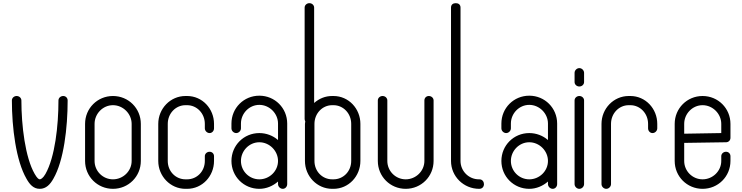

<svg xmlns="http://www.w3.org/2000/svg" viewBox="-20 -1190 4686 1212"><path d="M85 -584C69 -584 55 -572 55 -556C55 -384 81 -176 147 -62C167 -26 191 2 231 2C271 2 297 -26 317 -62C383 -176 407 -384 407 -556C407 -572 395 -584 379 -584C363 -584 349 -572 349 -556C349 -396 327 -198 267 -92C251 -64 237 -58 231 -58C225 -58 215 -64 199 -92C139 -196 115 -398 115 -556C115 -572 101 -584 85 -584Z M693 -584C595 -584 517 -506 517 -408V-174C517 -76 595 2 693 2C791 2 869 -76 869 -174V-408C869 -506 791 -584 693 -584ZM693 -526C757 -526 811 -472 811 -408V-174C811 -110 757 -58 693 -58C629 -58 577 -110 577 -174V-408C577 -472 629 -526 693 -526Z M1151 -584C1055 -584 979 -504 979 -408V-174C979 -78 1055 2 1151 2H1161C1257 2 1331 -78 1331 -174V-204C1331 -220 1319 -232 1303 -232C1287 -232 1273 -220 1273 -204V-174C1273 -108 1223 -58 1161 -58H1151C1089 -58 1039 -108 1039 -174V-408C1039 -474 1089 -526 1151 -526H1161C1223 -526 1273 -474 1273 -408V-380C1273 -364 1287 -350 1303 -350C1319 -350 1331 -364 1331 -380V-408C1331 -504 1257 -584 1161 -584Z M1617 -586C1519 -586 1441 -508 1441 -410V-380C1441 -364 1455 -350 1471 -350C1487 -350 1501 -364 1501 -380V-410C1501 -474 1553 -528 1617 -528C1681 -528 1735 -474 1735 -410V-306C1703 -334 1661 -350 1617 -350C1519 -350 1441 -272 1441 -174C1441 -76 1519 2 1617 2C1661 2 1703 -16 1735 -44V-28C1735 -12 1749 2 1765 2C1781 2 1793 -12 1793 -28V-410C1793 -508 1715 -586 1617 -586ZM1617 -292C1681 -292 1735 -238 1735 -174C1735 -110 1681 -58 1617 -58C1553 -58 1501 -110 1501 -174C1501 -238 1553 -292 1617 -292Z M1933 -1170C1917 -1170 1903 -1158 1903 -1142V-438C1903 -434 1905 -428 1907 -424C1907 -418 1905 -414 1905 -408V-174C1905 -78 1981 2 2077 2H2085C2181 2 2255 -78 2255 -174V-408C2255 -504 2181 -584 2085 -584H2077C2033 -584 1995 -568 1963 -540V-1142C1963 -1158 1949 -1170 1933 -1170ZM2077 -526H2085C2147 -526 2197 -474 2197 -408V-174C2197 -108 2147 -58 2085 -58H2077C2015 -58 1965 -108 1965 -174V-408C1965 -474 2015 -526 2077 -526Z M2395 -584C2379 -584 2365 -572 2365 -556V-174C2365 -76 2443 2 2541 2C2639 2 2717 -76 2717 -174V-556C2717 -572 2703 -584 2687 -584C2671 -584 2659 -572 2659 -556V-174C2659 -110 2605 -58 2541 -58C2477 -58 2425 -110 2425 -174V-556C2425 -572 2411 -584 2395 -584Z M2827 -174C2827 -76 2907 2 3005 2C3025 2 3035 -12 3035 -28C3035 -42 3025 -58 3007 -58H3005H3003C2939 -58 2887 -110 2887 -174V-1142C2887 -1162 2873 -1170 2857 -1170C2841 -1170 2827 -1162 2827 -1142Z M3321 -586C3223 -586 3145 -508 3145 -410V-380C3145 -364 3159 -350 3175 -350C3191 -350 3205 -364 3205 -380V-410C3205 -474 3257 -528 3321 -528C3385 -528 3439 -474 3439 -410V-306C3407 -334 3365 -350 3321 -350C3223 -350 3145 -272 3145 -174C3145 -76 3223 2 3321 2C3365 2 3407 -16 3439 -44V-28C3439 -12 3453 2 3469 2C3485 2 3497 -12 3497 -28V-410C3497 -508 3419 -586 3321 -586ZM3321 -292C3385 -292 3439 -238 3439 -174C3439 -110 3385 -58 3321 -58C3257 -58 3205 -110 3205 -174C3205 -238 3257 -292 3321 -292Z M3637 -760C3621 -760 3607 -746 3607 -730V-672C3607 -656 3621 -644 3637 -644C3653 -644 3667 -656 3667 -672V-730C3667 -746 3653 -760 3637 -760ZM3637 -584C3621 -584 3607 -572 3607 -556V-28C3607 -12 3621 2 3637 2C3653 2 3667 -12 3667 -28V-556C3667 -572 3653 -584 3637 -584Z M3949 -584C3853 -584 3777 -504 3777 -408V-28C3777 -12 3791 2 3807 2C3823 2 3837 -12 3837 -28V-408C3837 -474 3887 -526 3949 -526H3959C4021 -526 4071 -474 4071 -408V-380C4071 -364 4083 -350 4099 -350C4115 -350 4129 -364 4129 -380V-408C4129 -504 4055 -584 3959 -584Z M4415 -584C4317 -584 4239 -506 4239 -408V-322V-316V-312V-174C4239 -76 4317 2 4415 2C4513 2 4591 -76 4591 -174V-204C4591 -220 4579 -232 4563 -232C4547 -232 4533 -220 4533 -204V-174C4533 -110 4479 -58 4415 -58C4351 -58 4299 -110 4299 -174V-288L4563 -292C4579 -292 4591 -304 4591 -320V-408C4591 -506 4513 -584 4415 -584ZM4415 -526C4479 -526 4533 -472 4533 -408V-350L4299 -346V-408C4299 -472 4351 -526 4415 -526Z"/></svg>

Font: bauhaus_2017
Style: _regular
Weight: 400
Version: Version 1.0